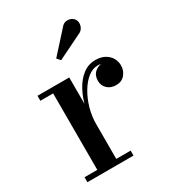

<svg xmlns="http://www.w3.org/2000/svg" viewBox="-169 -788 801 885"><g transform="rotate(-30 231.0 -346.0)"><path d="M188.5 -211Q188.5 -256 198.8 -301.2Q209 -346.5 229.2 -384.8Q249.5 -423 279.2 -446.2Q309 -469.5 347 -469.5Q377 -469.5 397.2 -458Q417.5 -446.5 427.8 -428.2Q438 -410 438 -389.5Q438 -361.5 420.8 -341.2Q403.5 -321 374.5 -321Q345.5 -321 327.8 -337.8Q310 -354.5 310 -380Q310 -409.5 329.2 -425.8Q348.5 -442 374.5 -442Q392 -442 406 -435Q420 -428 428.5 -416Q437 -404 437 -389.5H410.5Q410.5 -404.5 401.5 -416.5Q392.5 -428.5 377.2 -435.5Q362 -442.5 344.5 -442.5Q317.5 -442.5 292.5 -423Q267.5 -403.5 247.5 -370.2Q227.5 -337 215.5 -295.8Q203.5 -254.5 203.5 -211ZM203.5 -460V-26.5H280V0H34.5V-26.5H102.5V-433.5H34.5V-460ZM211 -547.5 195 -565.5 294 -675Q305.5 -689.5 319.5 -691.8Q333.5 -694 345.8 -688.8Q358 -683.5 363.5 -673.5Q370 -663.5 369 -650.5Q368 -637.5 361 -627Q354 -616.5 341.5 -611.5Z"/></g></svg>

Font: Bodoni Moda 9pt Medium
Style: Regular
Weight: 500
Designer: Owen Earl
Foundry: indestructible type
Version: Version 2.005